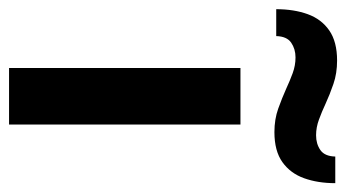

<svg xmlns="http://www.w3.org/2000/svg" viewBox="-241 -574 764 424"><g transform="rotate(90 141.0 -362.0)"><path d="M79.2 0V-511H204V0ZM220.7 -586Q192.4 -586 168.9 -594.4Q145.5 -602.8 125 -612Q107.3 -620.2 90.4 -626.4Q73.5 -632.6 55.7 -632.6Q37.2 -632.6 23.2 -623Q9.3 -613.4 8.7 -590H-50.7Q-50.7 -629 -39.7 -659.5Q-28.7 -689.9 -3.8 -707.1Q21.1 -724.4 62.7 -724.4Q91.1 -724.4 114.4 -716.3Q137.8 -708.3 158.2 -698.9Q175.7 -690.7 193 -684.4Q210.2 -678 227.7 -678Q246.7 -678 260.4 -687.5Q274.1 -697 274.7 -720.4H333.5Q333.5 -682 322.6 -651.6Q311.8 -621.3 287 -603.6Q262.3 -586 220.7 -586Z"/></g></svg>

Font: Overpass
Style: Regular
Weight: 400
Designer: Delve Withrington, Dave Bailey, Thomas Jockin
Foundry: Delve Fonts LLC
Version: Version 4.000